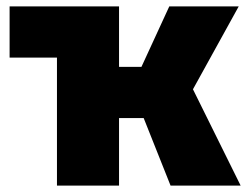

<svg xmlns="http://www.w3.org/2000/svg" viewBox="-20 -580 774 600"><path d="M10 -400V-560H352V-371H422L509 -560H726L583 -301L732 0H513L429 -211H352V0H158V-400Z"/></svg>

Font: Tektur ExtraBold
Style: Regular
Weight: 800
Designer: Adam Jagosz
Foundry: Adam Jagosz
Version: Version 1.005;gftools[0.9.30]